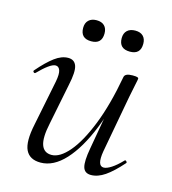

<svg xmlns="http://www.w3.org/2000/svg" viewBox="-91 -635 646 723"><g transform="rotate(15 232.5 -273.5)"><path d="M131.8 13Q89 13 73.9 -18.3Q58.8 -49.6 73.4 -119L109.2 -297Q115 -327.6 110.1 -341.4Q105.2 -355.2 93 -355.2Q82.2 -355.2 65.2 -342.8Q48.2 -330.4 27.4 -309Q23.4 -305 19.4 -309Q15.4 -313 19.4 -317Q52.2 -355 79 -375Q105.8 -395 131.6 -395Q156 -395 163.7 -373.2Q171.4 -351.4 159.6 -297L127.8 -138Q115.4 -80.4 125 -53Q134.6 -25.6 164.4 -25.6Q196.6 -25.6 231.9 -66.8Q267.2 -108 298.6 -187.1Q330 -266.2 350.4 -378.8L362.8 -377.8Q343 -261.4 307.6 -173.2Q272.2 -85 227.2 -36Q182.2 13 131.8 13ZM327.2 9Q302.4 9 296.1 -12.7Q289.8 -34.4 299.2 -86.6L350.4 -378.8Q353 -394 382.4 -394Q396.8 -394 401.3 -392.2Q405.8 -390.4 405.8 -387.6Q405.8 -384.4 400.8 -361.2Q395.8 -338 390.8 -312L349.8 -89Q340 -30.4 366.4 -30.4Q378 -30.4 396.1 -42Q414.2 -53.6 435.6 -76Q438.6 -80 443 -75.5Q447.4 -71 443.6 -67.8Q409.2 -28.8 381.5 -9.9Q353.8 9 327.2 9ZM349 -477.6Q306.2 -477.6 306.2 -519Q306.2 -538.2 317.5 -548.9Q328.8 -559.6 348.9 -559.6Q369 -559.6 379.7 -548.9Q390.4 -538.2 390.4 -519Q390.4 -477.6 349 -477.6ZM198 -477.6Q156 -477.6 156 -519Q156 -538.2 167.3 -548.9Q178.6 -559.6 198 -559.6Q218 -559.6 228.7 -548.9Q239.4 -538.2 239.4 -519Q239.4 -477.6 198 -477.6Z"/></g></svg>

Font: Cormorant Light
Style: Italic
Weight: 300
Italic angle: -10°
Designer: Christian Thalmann (Catharsis Fonts)
Foundry: Catharsis Fonts
Version: Version 4.000